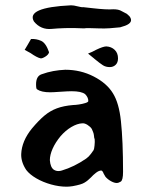

<svg xmlns="http://www.w3.org/2000/svg" viewBox="-20 -706 534 724"><path d="M175 -597Q134 -593 108 -625Q77 -678 248 -686Q258 -686 273 -682Q288 -678 294 -679L330 -675Q356 -672 375.5 -671Q395 -670 407 -671Q425 -671 435 -666Q445 -661 458 -654Q465 -647 468 -645Q486 -622 452 -609L433 -603Q414 -601 394 -599.5Q374 -598 351 -599Q306 -601 297 -599Q256 -601 225.5 -600Q195 -599 175 -597ZM133 -486Q119 -489 95 -506L73 -518Q78 -526 84 -536.5Q90 -547 97 -559Q117 -560 135 -552Q153 -544 165 -509Q163 -500 151 -492.5Q139 -485 133 -486ZM394 -453Q379 -453 368 -460Q357 -467 335 -485Q337 -484 331 -488.5Q325 -493 312 -504Q320 -507 327.5 -510.5Q335 -514 342 -518Q369 -531 381 -531Q400 -530 412.5 -518Q425 -506 425 -486Q425 -470 416 -461.5Q407 -453 394 -453ZM231 -2Q203 -2 172.5 -10.5Q142 -19 117 -33.5Q92 -48 79 -65Q59 -95 60 -125Q62 -174 100 -221Q126 -252 147.5 -270Q169 -288 194.5 -297.5Q220 -307 256 -310Q264 -310 277.5 -312Q291 -314 302 -317.5Q313 -321 313 -325Q313 -339 301 -351Q287 -362 250 -362Q243 -362 232.5 -361.5Q222 -361 208 -360Q194 -359 184 -358.5Q174 -358 169 -358Q136 -358 120 -369Q116 -370 116 -388Q116 -419 137 -426Q159 -434 181 -438Q203 -442 226 -443Q284 -443 333.5 -417.5Q383 -392 406 -354Q429 -317 436 -249Q440 -212 442 -164Q444 -116 444 -58Q444 -26 435 -21Q427 -16 420 -16Q411 -16 399 -22.5Q387 -29 378 -39L371 -51Q367 -62 362 -63Q353 -63 342 -54.5Q331 -46 323 -37Q317 -31 311 -26Q305 -21 298 -17Q287 -10 254 -4Q247 -3 241.5 -2.5Q236 -2 231 -2ZM200 -61Q207 -61 213 -63Q260 -77 305 -108Q315 -115 323 -126Q331 -137 333 -140Q335 -143 336.5 -157.5Q338 -172 337 -181Q335 -184 334 -197Q333 -204 330.5 -209.5Q328 -215 326 -220Q321 -228 310 -235Q299 -242 290 -241Q271 -240 249 -227Q227 -214 208 -192Q189 -169 178.5 -145.5Q168 -122 168 -102Q170 -75 183 -66Q191 -61 200 -61Z"/></svg>

Font: Mansalva
Style: Regular
Weight: 400
Designer: Carolina Short
Foundry: Carolina Short
Version: Version 2.112; ttfautohint (v1.8.4.7-5d5b)